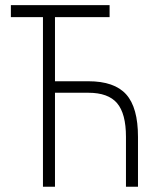

<svg xmlns="http://www.w3.org/2000/svg" viewBox="-20 -713 626 733"><path d="M460.9 0V-190.4Q460.9 -279.3 427 -319.1Q393.1 -358.9 317.4 -358.9H189.9V0H144V-647.5H21.5V-693.4H398.4V-647.5H189.9V-402.8H317.4Q417 -402.8 461.9 -352.5Q506.8 -302.2 506.8 -190.4V0Z"/></svg>

Font: Cascadia Mono ExtraLight
Style: Regular
Weight: 200
Monospace: yes
Designer: Aaron Bell
Foundry: Saja Typeworks
Version: Version 2404.023; ttfautohint (v1.8.4)